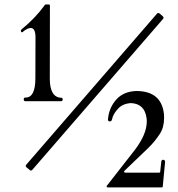

<svg xmlns="http://www.w3.org/2000/svg" viewBox="-20 -712 782 845"><path d="M85 -575.7Q80.1 -569.8 76.2 -569.8Q74.2 -569.8 72.8 -572.3Q71.8 -575.2 71.8 -576.2Q71.8 -579.6 75.2 -583Q135.7 -632.3 177.2 -689.9Q178.7 -692.4 181.2 -692.4H194.3Q199.7 -692.4 199.7 -687.5L199.2 -366.2Q199.2 -283.2 250 -281.7Q255.9 -281.7 255.9 -274.4Q255.4 -266.6 249 -266.6H91.3Q84.5 -266.6 84.5 -274.9Q84.5 -282.7 90.8 -282.7H91.8H92.3H92.8Q135.7 -282.7 135.7 -367.7L136.2 -547.4Q136.2 -588.9 115.2 -588.9Q103.5 -588.9 85 -575.7ZM696.8 -640.1Q699.7 -636.7 699.7 -633.8Q699.7 -630.9 697.3 -628.4L122.1 35.6Q119.1 38.6 116.2 38.6Q113.3 38.6 110.8 36.1L96.2 23.9Q93.3 22 93.3 18.6Q93.3 16.1 95.7 12.7L670.9 -651.9Q673.3 -654.8 676.3 -654.8Q678.7 -654.8 682.6 -652.3ZM455.6 -190.9Q460.9 -240.2 492.7 -274.9Q524.4 -309.6 579.6 -311.5Q690.9 -311.5 701.7 -209Q702.1 -204.6 702.1 -200.4Q702.1 -196.3 702.1 -192.4Q702.1 -151.4 683.6 -123Q671.4 -104.5 658.7 -89.1Q646 -73.7 632.8 -61L527.8 39.6Q525.9 41.5 525.9 43Q525.9 44.4 526.9 45.4Q527.8 47.9 531.7 47.9H680.2Q684.6 47.9 685.1 43.5L689.9 -1Q691.4 -8.8 697.8 -8.8H698.2H698.7Q706.5 -8.8 706.5 2L696.3 108.4Q695.8 112.8 691.4 112.8H454.1Q451.2 112.8 449.7 110.4Q449.2 109.9 449.2 108.4Q449.2 106.4 450.7 105L572.3 -50.8Q626 -120.6 626 -177.7Q626 -181.6 625.7 -185.3Q625.5 -189 625 -192.9Q616.2 -255.4 556.6 -258.3Q518.6 -255.9 498.5 -232.4Q477.5 -209.5 473.1 -187Q471.2 -177.7 463.4 -177.7H462.9H462.4H461.9Q455.1 -178.7 455.1 -186Q455.1 -189 455.6 -190.9Z"/></svg>

Font: UnifrakturMaguntia sl
Style: Regular
Weight: 400
Designer: j. 'mach' wust, based on a font by Peter Wiegel, original typeface by Carl Albert Fahrenwaldt 1901
Version: Version 2010-11-24